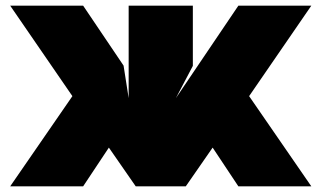

<svg xmlns="http://www.w3.org/2000/svg" viewBox="-20 -659 1135 679"><path d="M16 -639H274L417 -427L435 -312V-426V-639H662V-426L602 -312L823 -639H1081L861 -319L1081 0H823L732 -137L637 0H460L365 -137L274 0H16L236 -319Z"/></svg>

Font: Banana Brick
Style: Regular
Weight: 400
Designer: artmaker
Foundry: artmaker
Version: Version 4.000 2011 initial release